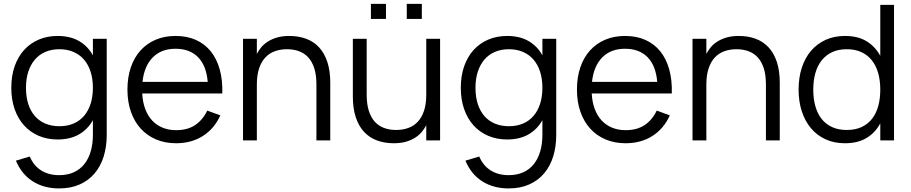

<svg xmlns="http://www.w3.org/2000/svg" viewBox="-20 -746 4840 1020"><path d="M286 -555Q353 -555 399.8 -528Q446.5 -501 473.5 -452V-540H547V-29.5Q547 33 530.8 85.2Q514.5 137.5 482.5 175.2Q450.5 213 403.2 234Q356 255 294 255Q213.5 255 154.2 217.5Q95 180 64.5 107.5L138 85.5Q159 134.5 199 159.5Q239 184.5 294 184.5Q338.5 184.5 372 169.2Q405.5 154 428 125.8Q450.5 97.5 462 58Q473.5 18.5 473.5 -30V-107.5Q446 -58.5 399.2 -31.8Q352.5 -5 286 -5Q231 -5 185.5 -24.5Q140 -44 107.8 -79.8Q75.5 -115.5 57.8 -166.2Q40 -217 40 -279.5Q40 -343.5 58 -394.5Q76 -445.5 108.5 -481Q141 -516.5 186.2 -535.8Q231.5 -555 286 -555ZM296 -75.5Q338 -75.5 371 -89.8Q404 -104 426.8 -130.8Q449.5 -157.5 461.5 -195.2Q473.5 -233 473.5 -279.5Q473.5 -327.5 461 -365.8Q448.5 -404 425.5 -430.2Q402.5 -456.5 369.5 -470.5Q336.5 -484.5 296 -484.5Q254 -484.5 221 -470.2Q188 -456 165.2 -429.2Q142.5 -402.5 130.2 -364.8Q118 -327 118 -279.5Q118 -231.5 130.2 -193.5Q142.5 -155.5 165.5 -129.2Q188.5 -103 221.5 -89.2Q254.5 -75.5 296 -75.5Z M915.5 -54.5Q976 -54.5 1016.5 -81.5Q1057 -108.5 1081 -158.5L1150.5 -133Q1118 -61.5 1057.2 -23.2Q996.5 15 915.5 15Q857 15 809.2 -5.2Q761.5 -25.5 727.8 -62.5Q694 -99.5 675.5 -152.2Q657 -205 657 -270Q657 -335.5 675 -388.2Q693 -441 726.5 -478Q760 -515 807 -535Q854 -555 912.5 -555Q973.5 -555 1020.5 -534Q1067.5 -513 1099.5 -473.5Q1131.5 -434 1147.2 -377.5Q1163 -321 1161 -249.5H735.5Q738 -203.5 751.5 -167.2Q765 -131 788.2 -106Q811.5 -81 843.8 -67.8Q876 -54.5 915.5 -54.5ZM1083.5 -311Q1076.5 -396.5 1032.5 -441.8Q988.5 -487 912.5 -487Q837 -487 791.5 -441Q746 -395 737 -311Z M1661 -296.5Q1661 -347 1649.8 -382.5Q1638.5 -418 1617.8 -440.8Q1597 -463.5 1568.2 -474Q1539.5 -484.5 1504.5 -484.5Q1470 -484.5 1440.5 -474Q1411 -463.5 1389.8 -441Q1368.5 -418.5 1356.5 -382.8Q1344.5 -347 1344.5 -296.5V0H1271V-540H1344.5V-459.5Q1353.5 -477.5 1367.8 -494.8Q1382 -512 1403 -525.2Q1424 -538.5 1452 -546.8Q1480 -555 1517 -555Q1566 -555 1606 -540.2Q1646 -525.5 1674.5 -495Q1703 -464.5 1718.8 -417.5Q1734.5 -370.5 1734.5 -306.5V0H1661Z M2141 -645.5V-725.5H2221V-645.5ZM1950.5 -645.5V-725.5H2030.5V-645.5ZM1928 -243.5Q1928 -193.5 1939.2 -157.8Q1950.5 -122 1971.2 -99.2Q1992 -76.5 2020.8 -66Q2049.5 -55.5 2084.5 -55.5Q2119 -55.5 2148.5 -66Q2178 -76.5 2199.2 -99Q2220.5 -121.5 2232.5 -157.2Q2244.5 -193 2244.5 -243.5V-540H2318V0H2244.5V-80.5Q2235 -62.5 2220.8 -45.2Q2206.5 -28 2185.8 -14.8Q2165 -1.5 2137 6.8Q2109 15 2072 15Q2023 15 1983 0.2Q1943 -14.5 1914.5 -45Q1886 -75.5 1870.2 -122.5Q1854.5 -169.5 1854.5 -233.5V-540H1928Z M2674 -555Q2741 -555 2787.8 -528Q2834.5 -501 2861.5 -452V-540H2935V-29.5Q2935 33 2918.8 85.2Q2902.5 137.5 2870.5 175.2Q2838.5 213 2791.2 234Q2744 255 2682 255Q2601.5 255 2542.2 217.5Q2483 180 2452.5 107.5L2526 85.5Q2547 134.5 2587 159.5Q2627 184.5 2682 184.5Q2726.5 184.5 2760 169.2Q2793.5 154 2816 125.8Q2838.5 97.5 2850 58Q2861.5 18.5 2861.5 -30V-107.5Q2834 -58.5 2787.2 -31.8Q2740.5 -5 2674 -5Q2619 -5 2573.5 -24.5Q2528 -44 2495.8 -79.8Q2463.5 -115.5 2445.8 -166.2Q2428 -217 2428 -279.5Q2428 -343.5 2446 -394.5Q2464 -445.5 2496.5 -481Q2529 -516.5 2574.2 -535.8Q2619.5 -555 2674 -555ZM2684 -75.5Q2726 -75.5 2759 -89.8Q2792 -104 2814.8 -130.8Q2837.5 -157.5 2849.5 -195.2Q2861.5 -233 2861.5 -279.5Q2861.5 -327.5 2849 -365.8Q2836.5 -404 2813.5 -430.2Q2790.5 -456.5 2757.5 -470.5Q2724.5 -484.5 2684 -484.5Q2642 -484.5 2609 -470.2Q2576 -456 2553.2 -429.2Q2530.5 -402.5 2518.2 -364.8Q2506 -327 2506 -279.5Q2506 -231.5 2518.2 -193.5Q2530.5 -155.5 2553.5 -129.2Q2576.5 -103 2609.5 -89.2Q2642.5 -75.5 2684 -75.5Z M3303.5 -54.5Q3364 -54.5 3404.5 -81.5Q3445 -108.5 3469 -158.5L3538.5 -133Q3506 -61.5 3445.2 -23.2Q3384.5 15 3303.5 15Q3245 15 3197.2 -5.2Q3149.5 -25.5 3115.8 -62.5Q3082 -99.5 3063.5 -152.2Q3045 -205 3045 -270Q3045 -335.5 3063 -388.2Q3081 -441 3114.5 -478Q3148 -515 3195 -535Q3242 -555 3300.5 -555Q3361.5 -555 3408.5 -534Q3455.5 -513 3487.5 -473.5Q3519.5 -434 3535.2 -377.5Q3551 -321 3549 -249.5H3123.5Q3126 -203.5 3139.5 -167.2Q3153 -131 3176.2 -106Q3199.5 -81 3231.8 -67.8Q3264 -54.5 3303.5 -54.5ZM3471.5 -311Q3464.5 -396.5 3420.5 -441.8Q3376.5 -487 3300.5 -487Q3225 -487 3179.5 -441Q3134 -395 3125 -311Z M4049 -296.5Q4049 -347 4037.8 -382.5Q4026.5 -418 4005.8 -440.8Q3985 -463.5 3956.2 -474Q3927.5 -484.5 3892.5 -484.5Q3858 -484.5 3828.5 -474Q3799 -463.5 3777.8 -441Q3756.5 -418.5 3744.5 -382.8Q3732.5 -347 3732.5 -296.5V0H3659V-540H3732.5V-459.5Q3741.5 -477.5 3755.8 -494.8Q3770 -512 3791 -525.2Q3812 -538.5 3840 -546.8Q3868 -555 3905 -555Q3954 -555 3994 -540.2Q4034 -525.5 4062.5 -495Q4091 -464.5 4106.8 -417.5Q4122.5 -370.5 4122.5 -306.5V0H4049Z M4729.5 -720V0H4656.5V-90.5Q4629.5 -40.5 4583.2 -12.8Q4537 15 4468.5 15Q4411 15 4365.5 -6Q4320 -27 4288.2 -64.8Q4256.5 -102.5 4239.5 -154.8Q4222.5 -207 4222.5 -269.5Q4222.5 -333.5 4239.5 -386Q4256.5 -438.5 4288.5 -476Q4320.5 -513.5 4366 -534.2Q4411.5 -555 4468.5 -555Q4537.5 -555 4583.5 -527Q4629.5 -499 4656.5 -449.5V-720ZM4478.5 -484.5Q4433.5 -484.5 4400.2 -468.8Q4367 -453 4344.8 -424.8Q4322.5 -396.5 4311.5 -357Q4300.5 -317.5 4300.5 -269.5Q4300.5 -221 4311.8 -181.2Q4323 -141.5 4345.2 -113.8Q4367.5 -86 4400.8 -70.8Q4434 -55.5 4478.5 -55.5Q4524 -55.5 4557.5 -71.2Q4591 -87 4613 -115.2Q4635 -143.5 4645.8 -183Q4656.5 -222.5 4656.5 -269.5Q4656.5 -318.5 4645.2 -358Q4634 -397.5 4611.5 -425.8Q4589 -454 4555.8 -469.2Q4522.5 -484.5 4478.5 -484.5Z"/></svg>

Font: Vela Sans
Style: Regular
Weight: 400
Designer: Principal design: Mikhail Sharanda - project Manrope.
Design modification: Ravid Balaliev
Foundry: Mikhail Sharanda
Version: Version 1.001